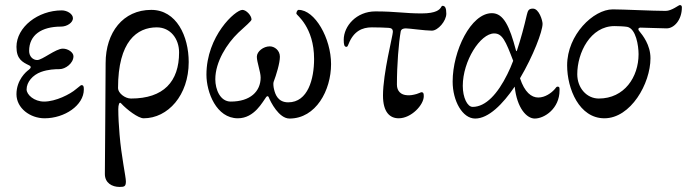

<svg xmlns="http://www.w3.org/2000/svg" viewBox="-20 -453 2712 758"><path d="M156 14C235 14 311 -37 311 -100C311 -113 309 -117 301 -117C299 -117 292 -110 280 -101C257 -81 200 -52 154 -52C115 -52 85 -79 85 -100C85 -129 109 -157 142 -169C170 -179 197 -180 215 -180C238 -180 270 -203 270 -231C270 -246 249 -261 228 -261C200 -261 147 -216 127 -216C110 -216 95 -230 95 -252C95 -315 144 -348 221 -348C245 -348 268 -364 268 -381C268 -398 245 -412 224 -412C130 -412 45 -346 45 -268C45 -220 68 -208 95 -195C105 -190 102 -184 93 -177C83 -170 45 -137 45 -81C45 -26 99 14 156 14Z M452 285C471 285 477 283 477 263C477 245 459 164 452 78C449 43 447 7 447 -22C447 -39 451 -53 458 -45C481 -20 526 14 547 14C643 14 725 -77 725 -208C725 -310 677 -414 577 -414C466 -414 397 -325 397 -204C397 -129 394 209 394 234C394 269 422 285 452 285ZM497 -64C473 -64 446 -86 446 -105C446 -290 521 -345 599 -345C653 -345 687 -300 687 -246C687 -131 626 -64 497 -64Z M919 14C985 14 1017 -52 1031 -70C1035 -75 1039 -74 1041 -69C1048 -51 1081 15 1123 15C1227 15 1287 -96 1287 -200C1287 -302 1223 -414 1159 -414C1154 -414 1150 -406 1150 -399C1150 -394 1220 -347 1220 -220C1220 -142 1196 -49 1118 -49C1078 -49 1067 -79 1062 -100C1060 -107 1058 -123 1060 -129C1071 -158 1085 -204 1085 -229C1085 -254 1064 -270 1045 -270C1020 -270 994 -250 994 -229C994 -208 1009 -169 1009 -147C1009 -92 968 -52 891 -52C849 -52 830 -100 830 -140C830 -209 876 -281 921 -324C950 -351 973 -370 973 -376C973 -392 952 -414 937 -414C909 -414 795 -311 795 -158C795 -89 834 14 919 14Z M1554 14C1604 14 1653 -39 1653 -73C1653 -84 1652 -89 1643 -89C1642 -89 1635 -85 1625 -82C1611 -78 1599 -76 1588 -77C1563 -78 1547 -93 1547 -119C1547 -198 1554 -284 1562 -329C1564 -338 1572 -341 1582 -341C1596 -341 1658 -332 1685 -332C1709 -332 1742 -370 1742 -399C1742 -422 1737 -430 1727 -430C1721 -430 1723 -418 1703 -409C1692 -404 1674 -400 1644 -400C1578 -400 1543 -408 1462 -408C1387 -408 1337 -350 1337 -296C1337 -277 1339 -268 1348 -268C1352 -268 1354 -274 1356 -279C1376 -330 1410 -345 1448 -345C1466 -345 1507 -344 1515 -343C1525 -342 1531 -339 1531 -327C1531 -313 1492 -164 1492 -76C1492 -9 1520 14 1554 14Z M1856 15C1909 15 1965 -42 2012 -111C2021 -25 2060 15 2091 15C2130 15 2189 -25 2189 -96C2189 -105 2190 -111 2181 -111C2177 -111 2175 -107 2170 -101C2157 -86 2132 -68 2105 -68C2078 -68 2051 -89 2033 -144C2085 -232 2122 -329 2122 -359C2122 -372 2108 -419 2084 -419C2067 -419 2064 -411 2060 -395C2049 -347 2036 -299 2021 -254C2020 -250 2018 -250 2017 -254C1992 -349 1968 -401 1922 -401C1839 -401 1767 -252 1767 -131C1767 -54 1806 15 1856 15ZM1846 -31C1825 -31 1807 -68 1807 -114C1807 -212 1876 -321 1931 -321C1963 -321 1976 -292 2006 -213C1999 -194 1991 -176 1983 -160C1945 -83 1898 -31 1846 -31Z M2366 14C2470 14 2548 -123 2548 -223C2548 -276 2517 -314 2504 -330C2497 -338 2501 -344 2508 -344C2515 -344 2598 -341 2612 -341C2641 -341 2672 -374 2672 -424C2672 -429 2670 -433 2664 -433C2659 -433 2632 -410 2608 -410C2556 -410 2441 -416 2399 -416C2323 -416 2219 -316 2219 -195C2219 -102 2267 14 2366 14ZM2344 -64C2296 -64 2259 -106 2259 -160C2259 -245 2311 -350 2406 -350C2419 -350 2444 -349 2456 -347C2491 -340 2501 -272 2501 -239C2501 -149 2445 -64 2344 -64Z"/></svg>

Font: Garamond-Math
Style: Regular
Weight: 400
Version: Version 2019-08-16